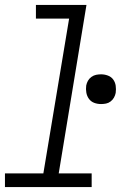

<svg xmlns="http://www.w3.org/2000/svg" viewBox="-22 -755 542 775"><path d="M-2 0V-55H153L257 -680H123V-735H327L215 -55H348V0ZM386 -335Q371 -335 358 -340Q345 -345 337 -356Q329 -367 326.5 -381Q324 -395 326 -410Q328 -420 333 -429Q338 -438 347 -444.5Q356 -451 366 -453Q376 -455 386 -455Q400 -455 413.5 -450Q427 -445 435 -434Q443 -423 445 -409Q447 -395 445 -380Q443 -370 438 -361Q433 -352 424.5 -345.5Q416 -339 406 -337Q396 -335 386 -335Z"/></svg>

Font: Iosevka Slab Light Oblique
Style: Regular
Weight: 300
Italic angle: -9°
Monospace: yes
Designer: Belleve Invis
Foundry: Belleve Invis
Version: Version 11.1.1; ttfautohint (v1.8.3)